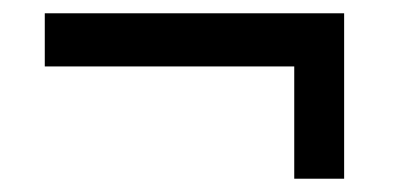

<svg xmlns="http://www.w3.org/2000/svg" viewBox="-20 -435 623 289"><path d="M422.9 -166H498V-415H47.4V-335H422.9Z"/></svg>

Font: Inder
Style: Regular
Weight: 400
Designer: Irina Smirnova
Foundry: Irina Smirnova
Version: Version 1.001